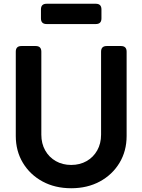

<svg xmlns="http://www.w3.org/2000/svg" viewBox="-20 -990 758 1022"><path d="M359 12Q273 12 206.5 -24Q140 -60 102 -123Q64 -186 64 -266V-715Q64 -745 94 -745H170Q200 -745 200 -715V-273Q200 -226 220.5 -189.5Q241 -153 277 -132.5Q313 -112 359 -112Q405 -112 441 -132.5Q477 -153 497.5 -189.5Q518 -226 518 -273V-715Q518 -745 548 -745H624Q654 -745 654 -715V-266Q654 -186 616 -123Q578 -60 511.5 -24Q445 12 359 12ZM228 -862Q198 -862 198 -892V-940Q198 -970 228 -970H490Q520 -970 520 -940V-892Q520 -862 490 -862Z"/></svg>

Font: Pitagon Sans Text
Style: Bold
Weight: 700
Designer: Travis Tran
Foundry: Pitagon
Version: Version 1.001; ttfautohint (v1.8.4.7-5d5b);gftools[0.9.26]